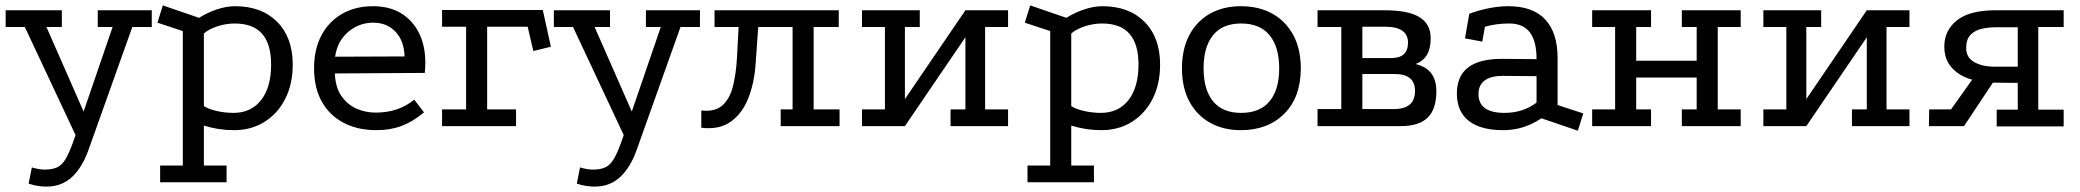

<svg xmlns="http://www.w3.org/2000/svg" viewBox="-20 -467 7704 711"><path d="M152 224Q137 224 120.5 221.5Q104 219 86 213L98 153Q111 157 123 159Q135 161 146 161Q174 161 192 152.5Q210 144 224 120Q238 96 255 47L397 -367H342V-429H542V-367H470L307 90Q284 154 246 189Q208 224 152 224ZM277 70 72 -367H1V-429H209V-367H152L308 -12Z M573 208V146H657V-352L563 -383L583 -447L717 -401Q749 -421 784 -432.5Q819 -444 850 -444Q949 -444 1006.5 -386Q1064 -328 1064 -228Q1064 -156 1036.5 -101.5Q1009 -47 960 -16Q911 15 846 15Q789 15 735 -2V146H819V208ZM845 -49Q910 -49 947 -96.5Q984 -144 984 -228Q984 -304 950.5 -342Q917 -380 849 -380Q817 -380 785 -369.5Q753 -359 735 -343V-74Q752 -63 782.5 -56Q813 -49 845 -49Z M1550 -51Q1510 -17 1468 -1Q1426 15 1374 15Q1304 15 1252 -12.5Q1200 -40 1171.5 -91Q1143 -142 1143 -215Q1143 -284 1170 -335.5Q1197 -387 1246.5 -415.5Q1296 -444 1361 -444Q1422 -444 1465 -418Q1508 -392 1531.5 -345Q1555 -298 1555 -235Q1555 -226 1554.5 -216.5Q1554 -207 1553 -197L1220 -195Q1222 -144 1244 -112Q1266 -80 1299.5 -65Q1333 -50 1371 -50Q1414 -50 1449.5 -62Q1485 -74 1514 -98ZM1478 -258Q1477 -314 1445.5 -348.5Q1414 -383 1362 -383Q1309 -383 1269 -348.5Q1229 -314 1221 -257Z M1617 -430H1990L2020 -294L1955 -278L1934 -368H1784V-62H1891V0H1617V-62H1706V-368H1617Z M2182 224Q2167 224 2150.5 221.5Q2134 219 2116 213L2128 153Q2141 157 2153 159Q2165 161 2176 161Q2204 161 2222 152.5Q2240 144 2254 120Q2268 96 2285 47L2427 -367H2372V-429H2572V-367H2500L2337 90Q2314 154 2276 189Q2238 224 2182 224ZM2307 70 2102 -367H2031V-429H2239V-367H2182L2338 -12Z M2871 0V-62H2915V-367H2626V-429H3086V-367H2993V-62H3089V0ZM2577 6V-58Q2628 -52 2655.5 -77Q2683 -102 2694.5 -149Q2706 -196 2709 -252L2716 -383H2789L2778 -229Q2773 -158 2750.5 -102Q2728 -46 2685.5 -16Q2643 14 2577 6Z M3172 -429H3386V-367H3331V-100L3555 -429H3713V-367H3628V-62H3713V0H3500V-62H3555V-329L3331 0H3172V-62H3257V-367H3172Z M3785 208V146H3869V-352L3775 -383L3795 -447L3929 -401Q3961 -421 3996 -432.5Q4031 -444 4062 -444Q4161 -444 4218.5 -386Q4276 -328 4276 -228Q4276 -156 4248.5 -101.5Q4221 -47 4172 -16Q4123 15 4058 15Q4001 15 3947 -2V146H4031V208ZM4057 -49Q4122 -49 4159 -96.5Q4196 -144 4196 -228Q4196 -304 4162.5 -342Q4129 -380 4061 -380Q4029 -380 3997 -369.5Q3965 -359 3947 -343V-74Q3964 -63 3994.5 -56Q4025 -49 4057 -49Z M4575 -444Q4642 -444 4691.5 -416.5Q4741 -389 4769 -337.5Q4797 -286 4797 -214Q4797 -107 4736 -46Q4675 15 4575 15Q4510 15 4461 -12.5Q4412 -40 4384.5 -91Q4357 -142 4357 -214Q4357 -286 4384.5 -337.5Q4412 -389 4461 -416.5Q4510 -444 4575 -444ZM4576 -380Q4507 -380 4472 -336.5Q4437 -293 4437 -214Q4437 -135 4472 -92Q4507 -49 4576 -49Q4646 -49 4681.5 -92Q4717 -135 4717 -214Q4717 -293 4681.5 -336.5Q4646 -380 4576 -380Z M5107 -429Q5195 -429 5236.5 -403.5Q5278 -378 5278 -325Q5278 -288 5264.5 -264.5Q5251 -241 5222 -230Q5262 -220 5280.5 -195Q5299 -170 5299 -129Q5299 -63 5267 -31.5Q5235 0 5167 0H4859V-63H4947V-367H4859V-429ZM5141 -63Q5220 -63 5220 -130Q5220 -193 5145 -193H5025V-63ZM5132 -252Q5194 -252 5194 -309Q5194 -368 5110 -368H5025V-252Z M5688 -29Q5623 15 5547 15Q5463 15 5419.5 -19Q5376 -53 5375 -118Q5373 -249 5541 -249L5670 -248Q5670 -315 5645 -347.5Q5620 -380 5569 -380Q5545 -380 5522 -377Q5499 -374 5479 -368L5469 -313L5405 -325L5421 -416Q5459 -430 5495.5 -437Q5532 -444 5566 -444Q5656 -444 5702 -395Q5748 -346 5748 -252V-78L5843 -47L5823 17ZM5544 -186Q5501 -186 5478 -169Q5455 -152 5455 -119Q5455 -49 5551 -49Q5620 -49 5670 -87V-185Z M5876 -429H6094V-367H6039V-242H6263V-367H6208V-429H6426V-367H6341V-62H6426V0H6208V-62H6263V-180H6039V-62H6094V0H5876V-62H5961V-367H5876Z M6510 -429H6724V-367H6669V-100L6893 -429H7051V-367H6966V-62H7051V0H6838V-62H6893V-329L6669 0H6510V-62H6595V-367H6510Z M7374 1V-61H7452V-160L7355 -161Q7310 -162 7270 -176Q7230 -190 7205 -219.5Q7180 -249 7180 -295Q7180 -354 7226.5 -391.5Q7273 -429 7371 -429H7622V-367H7528V-61H7622V1ZM7123 0 7124 -62H7205L7286 -176L7368 -173L7253 0ZM7368 -220H7452V-366H7371Q7344 -366 7319 -360.5Q7294 -355 7277.5 -338.5Q7261 -322 7261 -289Q7261 -254 7291 -237Q7321 -220 7368 -220Z"/></svg>

Font: Podkova VF Beta
Style: Regular
Weight: 400
Designer: Ilya Yudin
Foundry: Cyreal (www.cyreal.org)
Version: Version 2.100